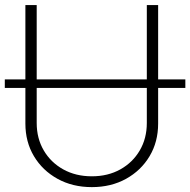

<svg xmlns="http://www.w3.org/2000/svg" viewBox="-21 -748 772 779"><path d="M731 -425.8V-391.1H-1.5V-425.8ZM351.6 11.2Q273.4 11.2 212.4 -22.5Q151.4 -56.2 116.7 -114.3Q82 -172.4 82 -246.6V-727.5H127.9V-249Q127.9 -186.5 156.5 -137.7Q185.1 -88.9 235.6 -60.8Q286.1 -32.7 351.6 -32.7Q417 -32.7 467.3 -60.8Q517.6 -88.9 546.1 -137.7Q574.7 -186.5 574.7 -249V-727.5H620.6V-246.6Q620.6 -172.4 585.9 -114.3Q551.3 -56.2 490.5 -22.5Q429.7 11.2 351.6 11.2Z"/></svg>

Font: Inter ExtraLight
Style: Regular
Weight: 250
Designer: Rasmus Andersson
Foundry: rsms
Version: Version 4.001;git-66647c0bb